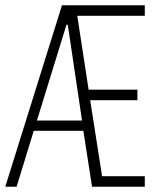

<svg xmlns="http://www.w3.org/2000/svg" viewBox="-21 -708 600 728"><path d="M-1 0 214 -688H528V-648H272L315 -368H500V-328H321L366 -40H528V0H328L295 -212H107L42 0ZM119 -251H290L236 -614H231Z"/></svg>

Font: Saira ExtraCondensed ExtraLight
Style: Regular
Weight: 250
Width: 2
Designer: Hector Gatti with collaboration of the Omnibus-Type team
Foundry: Omnibus-Type
Version: Version 1.101